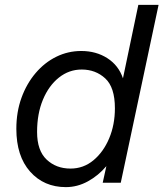

<svg xmlns="http://www.w3.org/2000/svg" viewBox="-20 -749 670 787"><path d="M401 0 416 -68Q383 -29 340 -5.5Q297 18 250 18Q160 18 103.5 -45.5Q47 -109 47 -221Q47 -290 68 -348Q89 -406 126 -449.5Q163 -493 211 -516.5Q259 -540 313 -540Q374 -540 420 -510.5Q466 -481 484 -428L547 -729H630L475 0ZM269 -58Q322 -58 363 -92Q404 -126 427.5 -182Q451 -238 451 -305Q451 -391 411.5 -427.5Q372 -464 315 -464Q263 -464 221.5 -431Q180 -398 156 -340.5Q132 -283 132 -208Q132 -132 171 -95Q210 -58 269 -58Z"/></svg>

Font: Fragment Mono
Style: Italic
Weight: 400
Italic angle: -12°
Designer: Wei Huang based on Nimbus Sans by URW Studio, based on Helvetica by Max Miedinger.
Foundry: Wei Huang
Version: Version 1.011; ttfautohint (v1.8.4.7-5d5b)